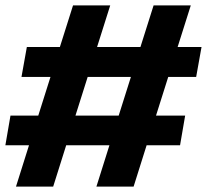

<svg xmlns="http://www.w3.org/2000/svg" viewBox="-31 -695 770 715"><path d="M328 0 376.5 -154H215.5L167 0H28.5L77 -154H-11L8 -264.5H111.5L157 -408.5H49L69 -520H192L241 -675H379.5L330.5 -520H492L541 -675H679.5L630.5 -520H719.5L699.5 -408.5H595.5L550 -264.5H658.5L639.5 -154H515L466.5 0ZM250 -264.5H411L456.5 -408.5H295.5Z"/></svg>

Font: Anybody ExtraBold
Style: Italic
Weight: 800
Italic angle: -10°
Designer: Tyler Finck
Foundry: Etcetera Type Company
Version: Version 1.010; ttfautohint (v1.8.3) -l 8 -r 50 -G 200 -x 14 